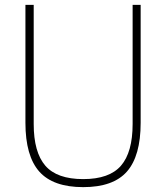

<svg xmlns="http://www.w3.org/2000/svg" viewBox="-20 -760 682 789"><path d="M322 9Q198 9 141.2 -55.2Q84.5 -119.5 84.5 -255.5V-740H118.5V-250.5Q118.5 -134.5 166.2 -79.2Q214 -24 322 -24Q429.5 -24 477.2 -79.2Q525 -134.5 525 -250.5V-740H558V-255.5Q558 -119.5 501.8 -55.2Q445.5 9 322 9Z"/></svg>

Font: Encode Sans SmCnd Th
Style: Regular
Weight: 100
Width: 4
Designer: Multiple Designers
Foundry: Impallari Type
Version: Version 3.002; ttfautohint (v1.8.3) -l 8 -r 50 -G 200 -x 14 